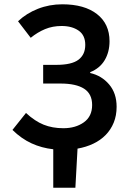

<svg xmlns="http://www.w3.org/2000/svg" viewBox="-20 -686 599 894"><path d="M228 188V9Q174 3 127 -18.5Q80 -40 38 -81L101 -160Q142 -122 183 -105.5Q224 -89 275 -89Q332 -89 370.5 -116.5Q409 -144 409 -197Q409 -249 371.5 -273Q334 -297 262 -297H181V-384H242Q314 -384 345.5 -408Q377 -432 377 -477Q377 -522 346 -543.5Q315 -565 267 -565Q225 -565 190 -550.5Q155 -536 123 -510L64 -587Q103 -624 156.5 -645Q210 -666 270 -666Q373 -666 431.5 -620.5Q490 -575 490 -494Q490 -444 467.5 -406Q445 -368 400 -350V-346Q453 -334 488 -293Q523 -252 523 -189Q523 -148 509.5 -115Q496 -82 472 -57.5Q448 -33 414.5 -17Q381 -1 341 6L331 188Z"/></svg>

Font: Giro Semibold
Style: Regular
Weight: 600
Designer: Paul D. Hunt
Foundry: Adobe Systems Incorporated
Version: Version 1.000;PS 1.0;hotconv 1.0.88;makeotf.lib2.5.647800